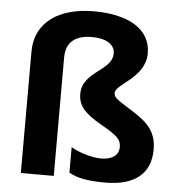

<svg xmlns="http://www.w3.org/2000/svg" viewBox="-54 -816 812 877"><g transform="rotate(5 352.0 -377.5)"><path d="M603 -595C603 -709 495 -765 342 -765C188 -765 73 -697 73 -555V0H224V-543C224 -616 270 -647 342 -647C407 -647 448 -623 448 -581C448 -500 312 -488 312 -384C312 -331 339 -298 421 -251C499 -207 513 -190 513 -157C513 -120 483 -98 432 -98C387 -98 327 -118 294 -138V-21C333 1 382 10 461 10C592 10 668 -46 668 -159C668 -237 632 -277 564 -321C495 -366 468 -376 468 -402C468 -443 603 -482 603 -595Z"/></g></svg>

Font: Noto Sans Canadian Aboriginal
Style: Bold
Weight: 700
Designer: Monotype Design Team, Typotheque's Kevin King
Foundry: Monotype Imaging Inc.
Version: Version 2.004